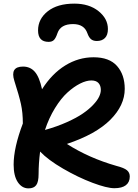

<svg xmlns="http://www.w3.org/2000/svg" viewBox="-20 -999 762 1059"><path d="M390.1 -979Q471.7 -979 523.4 -937.5Q575.2 -896 575.2 -838.9Q575.2 -805.7 558.8 -789.3Q542.5 -772.9 514.2 -772.9Q494.1 -772.9 482.2 -782.7Q470.2 -792.5 461.9 -815.9Q444.3 -866.2 382.8 -866.2Q314 -866.2 296.9 -815.9Q288.1 -789.6 277.8 -778.8Q267.6 -768.1 248 -768.1Q189.9 -768.1 189.9 -831.1Q189.9 -894.5 243.4 -936.8Q296.9 -979 390.1 -979ZM137.2 40Q101.1 40 78.1 5.6Q55.2 -28.8 55.2 -90.8Q55.2 -184.1 106 -317.9Q106 -377.9 95.5 -425.3Q85 -472.7 59.1 -553.2Q34.2 -631.8 106.9 -631.8Q147 -631.8 172.1 -603Q197.3 -574.2 211.9 -506.8Q266.6 -592.8 339.8 -637.9Q413.1 -683.1 496.1 -683.1Q583 -683.1 625.5 -635Q668 -586.9 668 -508.8Q668 -418 588.6 -338.4Q509.3 -258.8 349.1 -205.1Q469.2 -127.9 622.1 -84Q664.6 -73.2 680.2 -60.1Q695.8 -46.9 695.8 -25.9Q695.8 5.9 674.3 22.5Q652.8 39.1 610.8 39.1Q569.8 39.1 490.5 9.3Q411.1 -20.5 327.9 -68.8Q244.6 -117.2 201.2 -163.1Q192.9 -98.1 192.9 -39.1Q192.9 4.4 179.7 22.2Q166.5 40 137.2 40ZM483.9 -555.2Q456.1 -555.2 421.9 -538.1Q387.7 -521 352.3 -489Q316.9 -457 283.4 -402.8Q250 -348.6 228 -282.2Q294.4 -300.8 348.4 -325Q402.3 -349.1 436.5 -372.6Q470.7 -396 493.9 -420.7Q517.1 -445.3 526.6 -465.6Q536.1 -485.8 536.1 -502.9Q536.1 -526.9 523.2 -541Q510.3 -555.2 483.9 -555.2Z"/></svg>

Font: Shantell Sans Bouncy
Style: Regular
Weight: 600
Designer: Stephen Nixon, Anya Danilova, Shantell Martin
Foundry: Arrow Type
Version: Version 1.006;[9816181b4]